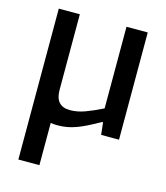

<svg xmlns="http://www.w3.org/2000/svg" viewBox="-113 -627 808 934"><g transform="rotate(15 291.0 -160.0)"><path d="M67 -540H173V-159Q173 -77 247 -77Q283 -77 321.5 -91Q360 -105 408 -129V-540H515V0H425L418 -62H414Q378 -42 351 -28.5Q324 -15 300.5 -6.5Q277 2 254.5 6Q232 10 205 10Q188 10 173 7V220H67Z"/></g></svg>

Font: Encode Sans Narrow
Style: Medium
Weight: 500
Designer: Pablo Impallari, Andres Torresi
Foundry: Pablo Impallari, Andres Torresi
Version: Version 1.000; ttfautohint (v1.00) -l 8 -r 50 -G 200 -x 14 -